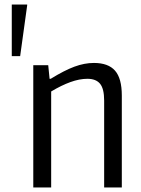

<svg xmlns="http://www.w3.org/2000/svg" viewBox="-20 -828 623 848"><path d="M100 -808V-804L69 -580H32V-808ZM127 -540H193L199 -480H204Q264 -517 308.5 -533.5Q353 -550 395 -550Q458 -550 488 -516Q518 -482 518 -406V0H440V-384Q440 -436 422 -458Q404 -480 366 -480Q331 -480 291 -465.5Q251 -451 206 -424V0H127Z"/></svg>

Font: Encode Sans Condensed
Style: Regular
Weight: 400
Designer: Pablo Impallari, Andres Torresi
Foundry: Pablo Impallari, Andres Torresi
Version: Version 1.000; ttfautohint (v1.00) -l 8 -r 50 -G 200 -x 14 -